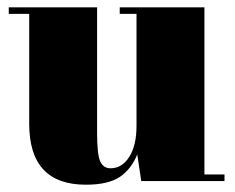

<svg xmlns="http://www.w3.org/2000/svg" viewBox="-20 -496 645 526"><path d="M595 0H367L356 -73Q340 -33 308.5 -11.5Q277 10 215 10Q60 10 60 -157V-458H4V-476H246V-133Q246 -73 254.5 -54Q263 -35 283 -35Q314 -35 334 -66Q354 -97 354 -152V-458H308V-476H540V-18H595Z"/></svg>

Font: Abril Fatface
Style: Regular
Weight: 400
Designer: Veronika Burian, Jos Scaglione
Foundry: TypeTogether
Version: Version 1.001